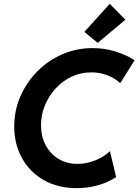

<svg xmlns="http://www.w3.org/2000/svg" viewBox="-20 -980 727 1008"><path d="M382.8 7.8Q283.2 7.8 209.5 -34.7Q135.7 -77.1 95.2 -150.4Q54.7 -223.6 54.7 -315.9Q54.7 -398.9 86.7 -473.1Q118.7 -547.4 175.3 -604.7Q231.9 -662.1 306.4 -694.8Q380.9 -727.5 465.8 -727.5Q526.4 -727.5 583.5 -710.4Q640.6 -693.4 686.5 -663.6L611.3 -543Q585 -568.8 544.4 -584.5Q503.9 -600.1 459 -600.1Q403.8 -600.1 356 -577.4Q308.1 -554.7 272.2 -515.6Q236.3 -476.6 215.8 -426.8Q195.3 -377 195.3 -322.8Q195.3 -264.2 219.5 -218.3Q243.7 -172.4 286.9 -146Q330.1 -119.6 386.2 -119.6Q433.1 -119.6 479.2 -137.7Q525.4 -155.8 557.1 -186.5L589.8 -50.3Q547.4 -22 493.7 -7.1Q439.9 7.8 382.8 7.8ZM493.2 -754.9 422.9 -812.5 556.2 -960 638.2 -876.5Z"/></svg>

Font: Reddit Sans
Style: Bold Italic
Weight: 700
Italic angle: -11.25°
Designer: Stephen Hutchings
Version: Version 1.013